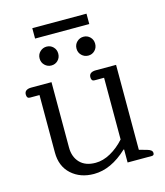

<svg xmlns="http://www.w3.org/2000/svg" viewBox="-116 -864 830 965"><g transform="rotate(-15 298.5 -382.0)"><path d="M143 -776H425V-722H143ZM139 -619Q139 -640 153.5 -654Q168 -668 188 -668Q208 -668 222 -654Q236 -640 236 -619Q236 -598 222 -584Q208 -570 188 -570Q168 -570 153.5 -584Q139 -598 139 -619ZM331 -619Q331 -640 345.5 -654Q360 -668 380 -668Q400 -668 414 -654Q428 -640 428 -619Q428 -598 414 -584Q400 -570 380 -570Q360 -570 345.5 -584Q331 -598 331 -619ZM91 -143V-442H41Q25 -442 25 -462Q25 -476 34.5 -482.5Q44 -489 60 -489H166V-149Q166 -100 194.5 -70Q223 -40 276 -40Q315 -40 354.5 -62Q394 -84 427 -121V-442H377Q361 -442 361 -462Q361 -476 370.5 -482.5Q380 -489 396 -489H502V-47L542 -36Q556 -32 562.5 -26.5Q569 -21 569 -12Q569 0 557 0H431V-68H428Q343 12 254 12Q183 12 137 -29.5Q91 -71 91 -143Z"/></g></svg>

Font: Maitree
Style: Regular
Weight: 400
Designer: CadsonDemak Team
Foundry: CadsonDemak
Version: Version 1.000